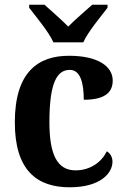

<svg xmlns="http://www.w3.org/2000/svg" viewBox="-20 -786 533 816"><path d="M207 -606H334C354 -651 408 -715 437 -753V-766H372C346 -742 298 -702 270 -673C242 -702 195 -742 169 -766H104V-753C133 -715 187 -651 207 -606ZM276 10C407 10 458 -50 458 -99C458 -118 449 -134 434 -143C412 -98 365 -62 301 -62C222 -62 190 -131 190 -267C190 -439 224 -489 277 -489C323 -489 336 -430 336 -362C436 -362 459 -401 459 -444C459 -503 398 -549 273 -549C144 -549 43 -482 43 -266C43 -62 137 10 276 10Z"/></svg>

Font: Noto Serif SemiCondensed
Style: Bold
Weight: 700
Width: 4
Designer: Monotype Design Team
Foundry: Monotype Imaging Inc.
Version: Version 2.015